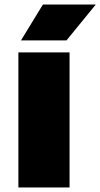

<svg xmlns="http://www.w3.org/2000/svg" viewBox="-20 -826 442 846"><path d="M61 0V-595H286.5V0ZM72.5 -648 169 -806H402L273 -648Z"/></svg>

Font: Encode Sans SC SemiExpanded Black
Style: Regular
Weight: 900
Width: 6
Designer: Multiple Designers
Foundry: Impallari Type
Version: Version 3.002